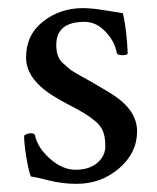

<svg xmlns="http://www.w3.org/2000/svg" viewBox="-20 -447 391 478"><path d="M186.5 -426.8Q208 -426.8 240.7 -421.4Q273.4 -416 286.1 -414.1Q295.9 -369.1 297.9 -314.5Q297.9 -309.6 284.7 -309.6Q271.5 -309.6 270.5 -316.4Q265.6 -343.8 242.7 -368.2Q219.7 -392.6 190.4 -392.6Q120.1 -392.6 120.1 -335Q120.1 -305.2 135.3 -291Q150.4 -277.3 156.2 -272.9Q162.1 -268.6 182.1 -257.3Q202.1 -246.1 206.5 -243.7Q210.9 -241.2 230 -230Q249 -218.8 256.8 -213.9Q321.3 -173.8 321.3 -120.1Q321.3 -66.4 276.4 -27.8Q231.4 10.7 170.9 10.7Q135.7 10.7 102.5 2.4Q69.3 -5.9 56.6 -7.8Q50.8 -23.4 45.4 -56.6Q40 -89.8 40 -109.4Q47.9 -115.2 57.1 -115.2Q66.4 -115.2 67.4 -109.4Q73.2 -80.1 104 -52.2Q134.8 -24.4 168.5 -24.4Q202.1 -24.4 222.2 -41.5Q242.2 -58.6 242.2 -83Q242.2 -107.4 235.8 -121.6Q229.5 -135.7 215.3 -147Q201.2 -158.2 189 -165.5Q176.8 -172.9 154.3 -184.6Q131.8 -196.3 121.1 -203.1Q44.9 -247.1 44.9 -303.7Q44.9 -360.4 87.4 -393.6Q129.9 -426.8 186.5 -426.8Z"/></svg>

Font: CrimsonText-Roman
Style: Roman
Weight: 400
Version: Version 0.13